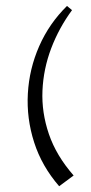

<svg xmlns="http://www.w3.org/2000/svg" viewBox="-20 -565 308 648"><path d="M228.5 27.3 179.7 63.5Q121.1 -3.9 95.2 -84.7Q69.3 -165.5 74 -249Q78.6 -332.5 112.3 -409.2Q146 -485.8 206.1 -544.9L223.1 -530.8Q179.2 -471.2 152.8 -401.9Q126.5 -332.5 123.3 -259Q120.1 -185.5 145 -112.5Q169.9 -39.6 228.5 27.3Z"/></svg>

Font: Lateef
Style: Regular
Weight: 400
Designer: SIL International
Foundry: SIL International
Version: Version 4.200